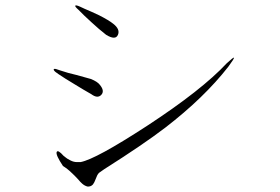

<svg xmlns="http://www.w3.org/2000/svg" viewBox="-20 -722 1040 713"><path d="M205.1 -460 187.5 -465.8Q177.7 -467.8 179.7 -461.9Q182.6 -456.1 196.3 -447.3Q220.7 -430.7 256.8 -409.2Q290 -388.7 319.3 -372.1Q341.8 -355.5 355.5 -369.1Q370.1 -383.8 350.6 -407.2Q341.8 -418.9 317.4 -428.7Q301.8 -433.6 264.6 -443.4Q244.1 -448.2 233.4 -451.2Q216.8 -456.1 205.1 -460ZM293.9 -689.5 279.3 -696.3Q262.7 -704.1 259.8 -701.2Q256.8 -698.2 271.5 -685.5Q289.1 -667 320.3 -638.7Q347.7 -613.3 374 -592.8Q409.2 -571.3 418 -592.8Q426.8 -613.3 400.4 -633.8Q384.8 -646.5 348.6 -665Q317.4 -679.7 293.9 -689.5ZM279.3 -120.1H265.6Q253.9 -120.1 242.2 -126Q229.5 -131.8 216.8 -142.6Q194.3 -168 190.4 -157.2Q186.5 -146.5 213.9 -105.5Q231.4 -94.7 246.1 -80.1Q254.9 -72.3 268.6 -57.6Q279.3 -44.9 285.2 -40Q293.9 -32.2 304.7 -29.3Q317.4 -28.3 325.2 -37.1Q330.1 -43 335.9 -58.6Q338.9 -66.4 340.8 -70.3Q343.8 -76.2 347.7 -80.1L367.2 -93.8Q510.7 -184.6 593.8 -248Q738.3 -359.4 828.1 -474.6Q850.6 -504.9 848.6 -507.8Q846.7 -509.8 822.3 -487.3Q729.5 -387.7 526.4 -254.9Q335.9 -130.9 279.3 -120.1Z"/></svg>

Font: BatangChe
Style: Regular
Weight: 400
Monospace: yes
Version: Version 2.21